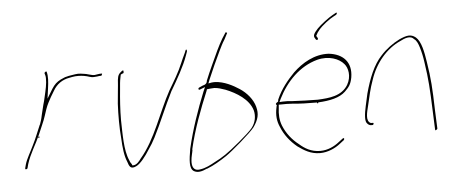

<svg xmlns="http://www.w3.org/2000/svg" viewBox="-50 -809 2305 985"><g transform="rotate(-5 1102.5 -317.0)"><path d="M51 -37C50 -31 52 -31 53 -31C59 -31 61 -31 63 -37L68 -56C84 -108 115 -154 136 -202C149 -235 165 -266 174 -295C181 -317 189 -342 199 -361L214 -389L232 -419C251 -453 281 -473 317 -479L332 -482C353 -486 375 -485 393 -482C414 -479 428 -470 443 -472H444C452 -472 467 -474 472 -475H481C483 -476 486 -482 486 -485C486 -486 486 -487 483 -486H475C466 -484 455 -484 448 -482H445C439 -482 435 -483 431 -484L415 -488C408 -490 405 -491 398 -492L377 -495C359 -498 336 -492 315 -489L295 -484L272 -474C251 -463 240 -453 225 -430L196 -382L203 -433C208 -468 210 -497 204 -518V-519C203 -525 192 -519 193 -515L192 -513C193 -508 197 -501 197 -488C198 -460 190 -426 182 -392C179 -378 176 -366 172 -353C168 -334 163 -319 160 -304L156 -286C154 -277 151 -268 148 -260L146 -253H145C130 -219 117 -183 100 -150C85 -118 64 -84 56 -56ZM147 -258H148ZM131 -186H137L138 -192H132ZM135 -199V-200ZM172 -351H173ZM314 -489H315Z M564 -446C562 -410 556 -366 553 -325C550 -268 550 -199 555 -146C557 -99 562 -55 575 -25C583 1 590 17 619 3C641 -7 669 -43 690 -77C703 -95 714 -114 725 -135C762 -207 795 -291 833 -366L834 -368L835 -369C866 -422 903 -485 923 -542L928 -556C930 -561 930 -562 930 -563V-564C929 -572 927 -571 926 -571C924 -570 921 -564 919 -557L913 -544C909 -535 902 -522 895 -504C877 -460 848 -412 823 -370C764 -263 724 -125 645 -34C638 -24 623 -3 604 -3H600C597 -15 591 -14 586 -31C562 -84 564 -169 562 -240C562 -293 566 -347 571 -398C573 -422 574 -438 578 -457L581 -472C586 -476 593 -477 596 -479C598 -486 596 -494 594 -494C591 -493 592 -493 591 -490H588C573 -478 567 -472 564 -446ZM645 -34V-35Z M903 -62C893 -5 888 38 911 53C929 64 952 60 979 47H981C1015 34 1050 13 1083 -9C1113 -29 1216 -117 1236 -144C1248 -161 1257 -178 1261 -195C1265 -212 1264 -228 1259 -247C1249 -286 1218 -322 1183 -345C1151 -366 1106 -390 1060 -392C1054 -392 1047 -392 1041 -391L1025 -388L1032 -406C1053 -456 1075 -504 1096 -548C1106 -568 1114 -586 1127 -606L1141 -633C1143 -636 1143 -636 1143 -639C1140 -641 1134 -642 1134 -640V-639L1116 -611C1105 -592 1095 -573 1085 -552C1063 -503 1039 -455 1018 -402C1018 -400 1018 -388 1003 -382C1003 -382 999 -381 996 -380L976 -371C968 -367 971 -355 983 -362L1006 -371L996 -348C961 -261 926 -162 903 -62ZM904 -63H905ZM913 -56V-58C937 -162 975 -261 1012 -350L1015 -359H1017C1028 -360 1039 -362 1052 -362H1053C1072 -361 1090 -355 1110 -348C1165 -326 1228 -288 1245 -230C1249 -215 1249 -199 1246 -184C1243 -170 1237 -155 1226 -141C1205 -114 1107 -34 1079 -16C1061 -4 1041 8 1024 16C1000 29 975 44 942 48C907 53 902 23 904 -1C905 -20 912 -41 914 -56ZM1024 16Z M1361 -254C1360 -251 1363 -249 1365 -246L1363 -239C1353 -194 1358 -163 1371 -134C1388 -91 1416 -56 1451 -27C1483 -4 1517 18 1565 18C1605 18 1644 0 1670 -21L1692 -38C1692 -38 1694 -41 1694 -42C1695 -47 1693 -48 1691 -48C1690 -48 1687 -47 1686 -46L1665 -30C1640 -10 1606 7 1567 7C1519 7 1486 -15 1461 -37C1427 -63 1399 -98 1382 -140C1371 -169 1369 -197 1374 -235L1375 -248H1388C1406 -249 1425 -248 1444 -247C1481 -243 1528 -242 1572 -242L1571 -238H1577L1578 -242C1638 -245 1689 -256 1719 -285C1740 -306 1751 -318 1758 -355C1771 -433 1726 -478 1653 -486C1579 -490 1515 -451 1468 -406C1433 -370 1398 -328 1375 -275L1373 -264C1369 -262 1362 -257 1361 -254ZM1380 -261 1388 -278C1431 -364 1500 -435 1591 -460C1652 -476 1705 -455 1729 -426C1747 -406 1758 -361 1733 -318C1700 -264 1637 -259 1577 -256C1536 -256 1486 -258 1448 -260C1429 -262 1413 -263 1397 -262ZM1590 -571 1595 -563C1596 -563 1597 -562 1598 -562C1603 -562 1605 -564 1605 -566C1606 -569 1601 -578 1597 -583L1598 -584C1603 -595 1609 -604 1617 -613C1633 -633 1675 -665 1696 -675L1709 -682C1714 -688 1715 -695 1708 -692L1690 -682C1671 -672 1625 -637 1609 -620C1589 -598 1580 -585 1590 -571ZM1653 -486Z M1819 -202C1810 -161 1806 -125 1818 -113C1824 -105 1833 -102 1837 -102H1845C1849 -102 1850 -104 1851 -108C1852 -112 1851 -113 1847 -113H1838C1809 -124 1824 -173 1831 -202C1842 -248 1850 -289 1866 -332C1894 -418 1953 -487 2025 -519C2046 -530 2079 -545 2097 -521V-522C2109 -513 2116 -497 2122 -477C2129 -454 2135 -427 2139 -397C2152 -311 2155 -259 2159 -149L2163 -51C2163 -47 2164 -47 2166 -47C2169 -48 2175 -52 2175 -55L2171 -151C2168 -263 2165 -313 2151 -400C2143 -452 2133 -507 2106 -530C2081 -550 2059 -545 2021 -528C1985 -510 1951 -485 1923 -454C1881 -410 1854 -342 1833 -265ZM2025 -519Z"/></g></svg>

Font: Stray Cat
Style: HlObl
Weight: 100
Version: Version 1.0